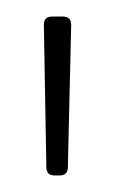

<svg xmlns="http://www.w3.org/2000/svg" viewBox="-20 -717 140 232"><path d="M36 -515 33 -687Q33 -697 43 -697H56Q66 -697 66 -687L62 -515Q62 -505 52 -505H46Q36 -505 36 -515Z"/></svg>

Font: Barlow Semi Condensed Thin
Style: Regular
Weight: 250
Width: 4
Designer: Jeremy Tribby
Foundry: Tribby Type
Version: Version 1.408